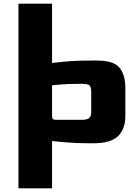

<svg xmlns="http://www.w3.org/2000/svg" viewBox="-20 -776 759 1040"><path d="M80 -756H262V-435Q322 -442 363.5 -445Q405 -448 476 -448H506Q597 -448 628 -408.5Q659 -369 659 -300V-149Q659 -77 619.5 -38.5Q580 0 486 0H456Q391 0 330 -5.5Q269 -11 262 -12V244H80ZM426 -127Q451 -127 462.5 -136.5Q474 -146 474 -167V-282Q474 -304 465 -313Q456 -322 426 -322H417Q349 -322 310 -318.5Q271 -315 262 -314V-158Q262 -142 263.5 -136Q265 -130 271 -128.5Q277 -127 293 -127Z"/></svg>

Font: Gold Bold
Style: Regular
Weight: 400
Designer: jaiki
Version: Version 1.000